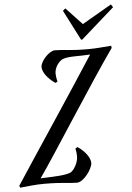

<svg xmlns="http://www.w3.org/2000/svg" viewBox="-140 -925 671 974"><g transform="rotate(-5 195.5 -438.0)"><path d="M-77 5C-36 1 2 -4 45 -4C140 -4 172 5 212 5C247 5 293 -60 293 -89C293 -115 268 -150 230 -175L219 -168C223 -152 224 -137 224 -128C224 -96 200 -55 181 -48C147 -36 103 -37 30 -33C110 -146 326 -490 447 -661L445 -672C404 -669 369 -665 326 -665C231 -665 206 -674 158 -674C130 -674 84 -625 84 -595C84 -569 108 -536 147 -509L158 -514C154 -530 152 -547 152 -557C152 -588 177 -620 197 -627C227 -638 279 -633 335 -637C203 -432 22 -163 -81 -5L-77 5ZM302 -716 472 -866 462 -881 312 -794 230 -881 217 -870 296 -716Z"/></g></svg>

Font: Romanesco
Style: Regular
Weight: 400
Designer: Astigmatic (AOETI)
Foundry: Astigmatic (AOETI)
Version: Version 1.000